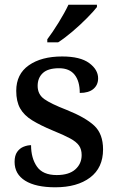

<svg xmlns="http://www.w3.org/2000/svg" viewBox="-20 -786 499 816"><path d="M215 10Q132 10 87 -18Q42 -46 42 -98Q42 -125 53 -140.5Q64 -156 80.5 -162.5Q97 -169 112 -169Q112 -114 137 -78Q162 -42 221 -42Q273 -42 300 -66Q327 -90 327 -127Q327 -151 316 -167Q305 -183 278.5 -197.5Q252 -212 205 -231Q152 -253 117 -274.5Q82 -296 65.5 -325.5Q49 -355 49 -400Q49 -471 102.5 -508.5Q156 -546 244 -546Q321 -546 359 -518Q397 -490 397 -453Q397 -425 377 -408Q357 -391 319 -391Q319 -441 297 -468.5Q275 -496 231 -496Q184 -496 162 -475.5Q140 -455 140 -421Q140 -385 168 -365Q196 -345 263 -319Q343 -287 380.5 -252Q418 -217 418 -151Q418 -73 363 -31.5Q308 10 215 10ZM181 -619Q203 -648 229 -690Q255 -732 271 -766H392V-756Q379 -739 350.5 -710Q322 -681 288.5 -652.5Q255 -624 227 -606H181Z"/></svg>

Font: Noto Serif Lao Medium
Style: Regular
Weight: 500
Designer: Monotype Design Team
Foundry: Monotype Imaging Inc.
Version: Version 2.003; ttfautohint (v1.8.4.7-5d5b)